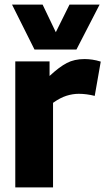

<svg xmlns="http://www.w3.org/2000/svg" viewBox="-20 -809 459 829"><path d="M194 -544V-481Q236 -520 268.5 -537Q301 -554 345 -554Q361 -554 378.5 -551.5Q396 -549 415 -543L389 -395Q353 -404 320 -404Q294 -404 267 -395.5Q240 -387 209 -365V0H46V-544ZM410 -789 310 -595H129L32 -789H164L221 -670L280 -789Z"/></svg>

Font: Georama
Style: Bold
Weight: 700
Designer: Jean-Baptiste Levee
Foundry: Production Type
Version: Version 1.000